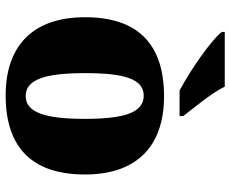

<svg xmlns="http://www.w3.org/2000/svg" viewBox="-88 -718 816 680"><g transform="rotate(90 320.0 -378.0)"><path d="M301 -606H391V-619C362 -657 308 -721 287 -766H93V-756C118 -721 231 -642 301 -606ZM318 10C502 10 598 -83 598 -271C598 -459 493 -551 321 -551C137 -551 41 -459 41 -271C41 -83 146 10 318 10ZM320 -61C260 -61 239 -134 239 -271C239 -409 259 -479 319 -479C379 -479 401 -409 401 -271C401 -134 380 -61 320 -61Z"/></g></svg>

Font: Noto Serif Thai Black
Style: Regular
Weight: 900
Designer: Monotype Design Team
Foundry: Monotype Imaging Inc.
Version: Version 2.002